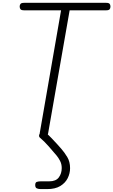

<svg xmlns="http://www.w3.org/2000/svg" viewBox="-20 -948 780 1322"><path d="M280 0Q262.5 0 256.8 -8Q251 -16 253.5 -31L400.5 -877H146.5Q127.5 -877 121.5 -884Q115.5 -891 115.5 -903Q115.5 -914.5 121.5 -921.5Q127.5 -928.5 146.5 -928.5H711Q729 -928.5 734.8 -921.5Q740.5 -914.5 740.5 -903Q740.5 -891 734.8 -884Q729 -877 711 -877H459.5L311.5 -31Q310 -20 304.5 -10Q299 0 280 0ZM261.5 354Q245.5 354 234 349.2Q222.5 344.5 222.5 326Q222.5 308.5 233.2 304.5Q244 300.5 261.5 300.5H319.5Q365 300.5 385 273.5Q405 246.5 405 209Q405 181 393.2 159Q381.5 137 370.5 124Q347 96 315.5 60Q284 24 256 1Q248 -6 249 -15.5Q250 -25 257.2 -32.5Q264.5 -40 274 -40Q281 -40 285.2 -39Q289.5 -38 300.5 -29.5Q313.5 -19 333.2 1.5Q353 22 372 42.8Q391 63.5 402 76.5Q424 101.5 443.2 133.5Q462.5 165.5 462.5 210Q462.5 246 446 279Q429.5 312 394.8 333Q360 354 305 354Z"/></svg>

Font: Edu VIC WA NT Hand Pre
Style: Regular
Weight: 400
Designer: Tina and Corey Anderson, Eben Sorkin, Mirko Velimirovic
Foundry: Google for Education
Version: Version 1.000